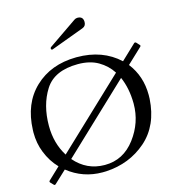

<svg xmlns="http://www.w3.org/2000/svg" viewBox="-135 -1049 1064 1178"><g transform="rotate(-15 397.5 -460.0)"><path d="M271 -791Q269 -790 267.6 -790Q259.3 -790 259.3 -798.8Q259.3 -802.7 262.7 -806.2L445.8 -932.1Q455.1 -938.5 465.8 -938.5Q502 -938.5 502 -902.3Q502 -876.5 479 -868.2ZM394.5 -663.1Q244.6 -662.6 185.1 -568.6Q125.5 -474.6 125.5 -342.8Q125.5 -231.4 179.2 -146.5L607.9 -552.2Q575.7 -602.1 523.2 -632.6Q470.7 -663.1 394.5 -663.1ZM629.4 -512.7 205.1 -111.3Q281.2 -22.9 394.5 -22.5H397Q513.7 -22.5 588.9 -122.1Q663.1 -220.7 663.1 -339.8V-342.8Q662.1 -439 629.4 -512.7ZM792 -666.5 696.8 -576.7Q766.1 -487.8 766.1 -367.7Q766.1 -356 765.6 -344.2Q755.4 -176.3 649.2 -83.7Q543 8.8 393.6 17.1Q381.8 17.6 370.1 17.6Q246.6 17.6 150.4 -59.1L73.2 13.2Q69.8 16.1 66.9 16.1Q63.5 16.1 60.5 12.7L43.5 -4.9Q40.5 -8.3 40.5 -11.2Q40.5 -14.6 43.5 -17.6L118.2 -88.4Q72.3 -135.7 46.9 -200.7Q23.4 -258.8 23.4 -328.1Q23.4 -335.9 23.9 -344.2Q29.8 -510.7 131.6 -607.4Q233.4 -704.1 394.5 -706.1H399.4Q562.5 -706.1 667.5 -608.4L762.2 -698.2Q765.1 -700.7 768.1 -700.7Q771.5 -700.7 774.9 -697.8L792 -679.2Q795.4 -676.3 795.4 -672.9Q795.4 -669.9 792 -666.5Z"/></g></svg>

Font: Caudex
Style: Regular
Weight: 400
Version: Version 1.01